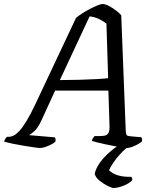

<svg xmlns="http://www.w3.org/2000/svg" viewBox="-52 -740 783 960"><path d="M147.8 0Q140.8 0 118.5 -3.2Q96.2 -6.3 67.2 -11.1Q38.2 -15.9 11.4 -21.5Q-15.4 -27.2 -31.6 -32.2Q-29.6 -39.5 -25.1 -46.4Q-20.6 -53.3 -16.6 -56H-6.3Q3.4 -56 15.9 -62Q28.4 -68 44.6 -85.1Q60.8 -102.3 81.1 -135.8Q101.4 -169.4 127.2 -224.3L328.1 -650.5Q338.4 -659.5 356.6 -671.4Q374.9 -683.2 395.7 -694.3Q416.5 -705.4 434.4 -712.7Q452.3 -720 461.6 -720Q473.9 -720 491.4 -710.8Q508.9 -701.7 526.4 -688.9Q543.9 -676 554.2 -663.7L576.8 -83.8Q578 -69.8 581.3 -64.9Q584.5 -60 597.8 -58.8L654.4 -53.8Q657.2 -50.5 658.2 -44.8Q659.2 -39 657.6 -32.2Q647.9 -24.6 634 -17.1Q620.1 -9.5 606.5 -4.8Q593 0 581.9 0Q574.7 0 557.3 -2.7Q539.8 -5.3 517.6 -9.9Q495.3 -14.4 473.1 -19Q450.8 -23.5 433 -28.2Q415.2 -32.8 407.2 -35.6Q409 -43.1 413.1 -49.6Q417.3 -56.1 421 -59.7H446.9Q461.7 -59.7 472.8 -62.1Q483.9 -64.5 490.3 -75.5Q496.8 -86.5 495.5 -113.2L490 -287H223.6L155.6 -138.9Q137.5 -99.4 118.8 -83.2Q100.1 -67 92.6 -64.4L221.8 -53.3Q224.5 -50.5 225.7 -44.5Q226.8 -38.4 224.8 -31.4Q216.1 -23.6 201.9 -16.5Q187.6 -9.3 173.4 -4.7Q159.1 0 147.8 0ZM247.3 -339.6Q301.9 -339.8 348.4 -341.2Q394.9 -342.6 430.9 -344.5Q467 -346.4 488.7 -349.1L480.2 -622.3Q461.9 -635.9 440.5 -646Q419.1 -656.1 395.9 -657.9ZM515.2 200Q508.4 200 487.5 190Q466.6 180 446.5 164Q426.4 148 421.4 129Q427.2 102.6 445.7 76.1Q464.2 49.6 489.6 26.3Q515.1 3 541.5 -14L601.5 -14.8Q574.5 2.5 552.2 26.6Q529.9 50.7 514.6 73.4Q499.4 96.1 493.2 111.1Q510 128.6 538.8 137Q567.6 145.3 604.4 144.1Q606.6 147.4 608.5 151.4Q610.4 155.5 608.6 162Q592.6 178.2 564 189.1Q535.5 200 515.2 200Z"/></svg>

Font: Texturina Medium
Style: Italic
Weight: 500
Italic angle: -11°
Designer: Guillermo Torres Carreño
Foundry: Omnibus-Type
Version: Version 1.002